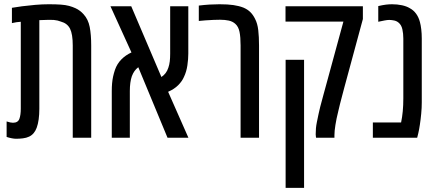

<svg xmlns="http://www.w3.org/2000/svg" viewBox="-20 -660 2100 920"><path d="M57.1 4.9Q47.4 4.9 35.4 2.4Q23.4 0 11.7 -3.9V-78.1Q30.8 -71.8 42 -71.8Q65.9 -71.8 72.8 -90.3Q79.6 -108.9 79.6 -138.7V-555.7Q69.3 -555.2 58.6 -553.5Q47.9 -551.8 37.1 -549.3V-622.6Q55.7 -626 85.4 -629.9Q115.2 -633.8 148.9 -636.7Q182.6 -639.6 213.4 -639.6Q248.5 -639.6 271.5 -637.9Q294.4 -636.2 310.8 -631.8Q327.1 -627.4 341.8 -620.6Q353.5 -615.2 363 -607.9Q372.6 -600.6 380.4 -591.8Q402.8 -567.4 409.9 -530.5Q417 -493.7 417 -441.9V0H328.6V-442.4Q328.6 -496.1 315.7 -522.2Q302.7 -548.3 271.5 -556.6Q257.8 -562.5 237.3 -564.5Q229 -564.9 211.7 -564.9Q194.3 -564.9 168.5 -563.5V-138.7Q168.5 -111.3 165.3 -88.1Q162.1 -64.9 155.8 -47.9Q144.5 -17.1 119.6 -5.4Q106 1 89.6 2.9Q73.2 4.9 57.1 4.9Z M515.6 0V-223.1Q515.6 -243.7 517.1 -260.7Q518.6 -277.8 522 -293.5Q525.4 -309.1 530.8 -325.2Q541 -354.5 561.5 -375.2Q582 -396 609.9 -408.7L509.3 -629.9H608.9L753.4 -291Q765.1 -298.8 773.4 -309.6Q781.7 -320.3 786.6 -335.4Q791.5 -349.1 793.5 -366Q795.4 -382.8 795.4 -402.3V-629.9H882.3V-402.8Q882.3 -377.4 877.9 -346.9Q873.5 -316.4 861.3 -291Q852.5 -270.5 833.7 -251.7Q814.9 -232.9 785.6 -220.2L882.8 0H782.7L642.6 -337.9Q631.8 -329.6 624.5 -319.3Q617.2 -309.1 611.8 -294.9Q602.1 -266.6 602.1 -223.6V0Z M1132.8 0V-442.4Q1132.8 -482.4 1127.7 -507.3Q1122.6 -532.2 1107.9 -545.4Q1095.2 -557.1 1076.7 -561.3Q1058.1 -565.4 1034.7 -565.4Q1022 -565.4 1003.2 -564.7Q984.4 -564 965.3 -562.5Q946.3 -561 932.6 -559.6V-633.3Q960 -636.7 985.1 -638.2Q1010.3 -639.6 1031.7 -639.6Q1071.8 -639.6 1098.4 -635.7Q1125 -631.8 1146.5 -623.5Q1166 -615.2 1179.2 -602.3Q1192.4 -589.4 1202.1 -569.8Q1213.9 -547.4 1217.5 -515.4Q1221.2 -483.4 1221.2 -441.9V0Z M1494.6 0Q1494.6 -1.5 1493.7 -5.1Q1492.7 -8.8 1492.7 -16.6Q1492.7 -31.7 1493.9 -45.4Q1495.1 -59.1 1498.5 -75.7Q1506.8 -117.2 1514.4 -148.2Q1522 -179.2 1530.3 -207.5Q1538.6 -235.8 1546.9 -268.1L1625.5 -556.6H1348.1V-629.9H1718.8V-568.8L1629.9 -240.7Q1624 -218.8 1618.9 -199Q1613.8 -179.2 1609.1 -161.4Q1604.5 -143.6 1601.1 -127.9Q1596.2 -108.9 1592.8 -92Q1589.4 -75.2 1587.2 -61Q1585 -46.9 1583.7 -34.7Q1582.5 -22.5 1582.5 -12.7V0ZM1348.6 240.2V-373.5H1437V240.2Z M1766.6 0V-73.2H1901.9Q1907.2 -98.1 1909.9 -127Q1912.6 -155.8 1912.6 -188.5V-475.1Q1912.6 -499 1908 -519.8Q1903.3 -540.5 1890.1 -551.3Q1881.3 -559.1 1868.7 -561.8Q1856 -564.5 1845.2 -564.5Q1836.4 -564.5 1823 -562Q1809.6 -559.6 1792.5 -555.7V-630.9Q1813 -635.7 1828.6 -637.7Q1844.2 -639.6 1858.4 -639.6Q1883.8 -639.6 1906.2 -634.8Q1928.7 -629.9 1943.8 -620.6Q1961.4 -611.3 1973.9 -594.2Q1986.3 -577.1 1992.2 -554.2Q1996.1 -540 1998.5 -519.8Q2001 -499.5 2001 -475.1V-169.4Q2001 -143.1 1998.3 -115Q1995.6 -86.9 1991.9 -62.5Q1988.3 -38.1 1984.4 -22L1979 0Z"/></svg>

Font: Open Sans Condensed Medium
Style: Regular
Weight: 500
Width: 3
Designer: Monotype Design Team
Foundry: Monotype Imaging Inc.
Version: Version 3.000